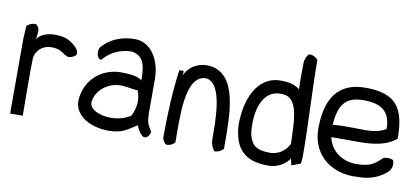

<svg xmlns="http://www.w3.org/2000/svg" viewBox="-65 -856 2465 1126"><g transform="rotate(10 1167.5 -292.5)"><path d="M30 12C56 11 79 12 105 12C105 -103 102 -220 105 -332C111 -376 148 -413 201 -413C263 -413 269 -387 306 -374C324 -374 340 -381 353 -393C361 -414 343 -435 329 -447C290 -481 261 -489 203 -489C156 -487 114 -468 105 -442C105 -454 106 -467 108 -480C112 -502 102 -522 89 -530C66 -533 45 -521 34 -510C34 -480 30 -452 30 -425Z M411 -133C411 -37 513 11 616 11C698 11 727 -18 779 -50C791 -27 794 -13 816 7C847 27 865 -18 862 -27C846 -60 833 -61 831 -130V-336C831 -442 775 -545 676 -545C591 -545 527 -513 485 -466C466 -447 473 -387 502 -392C537 -434 594 -470 672 -470C745 -456 754 -397 754 -311C739 -334 672 -339 631 -339C510 -339 417 -253 411 -133ZM488 -137C496 -215 579 -275 667 -261C694 -259 718 -252 743 -252C764 -198 757 -150 733 -100C705 -79 660 -66 614 -66C567 -66 488 -84 488 -137Z M939 -12C939 8 950 26 964 33C986 33 1006 22 1014 9C1014 -131 999 -391 1126 -391C1227 -382 1224 -154 1224 -45C1224 -18 1235 8 1249 22C1271 22 1291 11 1301 -2C1301 -194 1308 -445 1138 -466C1063 -474 1007 -432 989 -385V-411H963C946 -289 939 -145 939 -12Z M1361 -157C1368 -21 1427 50 1571 50C1633 50 1675 19 1698 -14L1707 25L1760 5C1763 -11 1764 -27 1764 -44C1764 -226 1750 -433 1750 -610C1740 -624 1720 -635 1697 -635C1684 -624 1673 -601 1673 -577C1673 -525 1671 -473 1674 -422C1644 -445 1610 -454 1561 -454C1415 -454 1361 -300 1361 -157ZM1443 -116C1427 -240 1458 -396 1595 -376C1688 -364 1677 -196 1683 -99C1666 -64 1629 -26 1569 -26C1488 -26 1459 -51 1443 -116Z M1826 -242C1813 -72 1933 37 2106 24C2181 24 2234 -2 2274 -37C2295 -57 2299 -89 2288 -110C2270 -117 2251 -118 2232 -112C2189 -73 2167 -49 2080 -49C1992 -49 1925 -102 1909 -179H2078C2173 -179 2244 -195 2294 -237C2294 -421 2239 -499 2056 -499C1897 -499 1832 -397 1826 -242ZM1904 -252C1913 -360 1942 -425 2057 -425C2161 -425 2220 -390 2220 -282C2190 -263 2149 -254 2096 -254C2033 -254 1964 -258 1904 -252Z"/></g></svg>

Font: Snowfall
Style: Regular
Weight: 400
Designer: Jasper
Foundry: Cannot Into Space Fonts
Version: Version 0.9